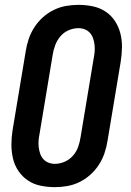

<svg xmlns="http://www.w3.org/2000/svg" viewBox="-20 -763 540 791"><path d="M206 8Q176 8 147 2Q118 -4 95 -19.5Q72 -35 56 -58.5Q40 -82 33.5 -110Q27 -138 27 -167.5Q27 -197 32 -228L86 -552Q90 -578 98.5 -603Q107 -628 121.5 -650.5Q136 -673 156.5 -691.5Q177 -710 201.5 -722Q226 -734 252 -738.5Q278 -743 303 -743Q333 -743 362 -737Q391 -731 414.5 -715.5Q438 -700 453.5 -676.5Q469 -653 476 -625Q483 -597 482.5 -567.5Q482 -538 477 -507L423 -183Q419 -157 410.5 -132Q402 -107 387.5 -84.5Q373 -62 352.5 -43.5Q332 -25 307.5 -13Q283 -1 257 3.5Q231 8 206 8ZM206 -88Q226 -88 246 -96.5Q266 -105 280.5 -121.5Q295 -138 302 -158Q309 -178 312 -198L366 -523Q369 -537 370 -551Q371 -565 369.5 -578.5Q368 -592 363.5 -605Q359 -618 350.5 -627.5Q342 -637 329.5 -642Q317 -647 303 -647Q283 -647 263 -638.5Q243 -630 229 -613.5Q215 -597 207.5 -577Q200 -557 197 -537L143 -212Q140 -198 139 -184Q138 -170 139.5 -156.5Q141 -143 145.5 -130Q150 -117 158.5 -107.5Q167 -98 179.5 -93Q192 -88 206 -88Z"/></svg>

Font: Iosevka Term Curly
Style: Bold Italic
Weight: 700
Italic angle: -9°
Designer: Belleve Invis
Foundry: Belleve Invis
Version: Version 32.3.0